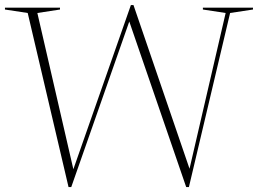

<svg xmlns="http://www.w3.org/2000/svg" viewBox="-26 -746 1042 776"><path d="M726.5 10 496.5 -659 262 10H251L86 -693.5L-6 -707.5V-715H216.5V-707.5L125 -693.5L270.5 -62L503 -725.5H513.5L740 -64L886 -693.5L794 -707.5V-715H996.5V-707.5L904 -693.5L737.5 10Z"/></svg>

Font: Newsreader Display ExtraLight
Style: Regular
Weight: 275
Designer: Hugues Gentile
Foundry: Production Type
Version: Version 1.002